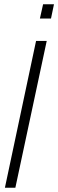

<svg xmlns="http://www.w3.org/2000/svg" viewBox="-20 -880 273 900"><path d="M3 0 149 -688H199L52 0ZM167 -793 182 -860H233L219 -793Z"/></svg>

Font: Saira Ultra Condensed Light
Style: Italic
Weight: 300
Width: 1
Italic angle: -12°
Designer: Hector Gatti with collaboration of the Omnibus-Type team
Foundry: Omnibus-Type
Version: Version 1.001; ttfautohint (v1.8)